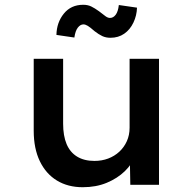

<svg xmlns="http://www.w3.org/2000/svg" viewBox="-20 -773 808 803"><path d="M326 10Q264 10 218 -18Q172 -46 146.5 -99Q121 -152 121 -226V-527H244V-256Q244 -205 258.5 -170.5Q273 -136 302.5 -118Q332 -100 375 -100Q406 -100 432.5 -110Q459 -120 479 -138.5Q499 -157 510.5 -182.5Q522 -208 522 -239V-527H645V0H525L523 -110L545 -122Q533 -87 502 -57Q471 -27 426.5 -8.5Q382 10 326 10ZM442 -615Q423 -615 408 -622Q393 -629 375 -643Q357 -659 347 -665Q337 -671 329 -671Q316 -671 305.5 -657.5Q295 -644 291 -616L216 -627Q217 -679 247 -716Q277 -753 328 -753Q347 -753 361.5 -746Q376 -739 394 -726Q412 -712 421.5 -705Q431 -698 440 -698Q454 -698 464 -711.5Q474 -725 477 -752L553 -741Q552 -708 538 -678.5Q524 -649 499.5 -632Q475 -615 442 -615Z"/></svg>

Font: Lexend Exa Medium
Style: Regular
Weight: 500
Designer: Bonnie Shaver-Troup, Thomas Jockin
Foundry: Lexend
Version: Version 1.007